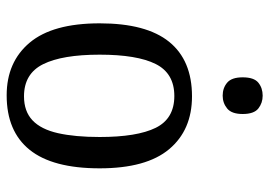

<svg xmlns="http://www.w3.org/2000/svg" viewBox="-136 -662 808 576"><g transform="rotate(90 268.0 -374.0)"><path d="M266 10Q166 10 108 -59Q50 -128 50 -269Q50 -409 105.5 -477.5Q161 -546 269 -546Q370 -546 427.5 -477.5Q485 -409 485 -269Q485 -128 429.5 -59Q374 10 266 10ZM269 -42Q314 -42 341 -67.5Q368 -93 379.5 -144Q391 -195 391 -269Q391 -381 363.5 -437Q336 -493 268 -493Q200 -493 172 -437Q144 -381 144 -269Q144 -157 172.5 -99.5Q201 -42 269 -42ZM267 -638Q244 -638 228 -651.5Q212 -665 212 -698Q212 -732 228 -745Q244 -758 267 -758Q289 -758 305.5 -745Q322 -732 322 -698Q322 -665 305.5 -651.5Q289 -638 267 -638Z"/></g></svg>

Font: Noto Serif SemiCondensed
Style: Regular
Weight: 400
Width: 4
Designer: Monotype Design Team
Foundry: Monotype Imaging Inc.
Version: Version 2.013